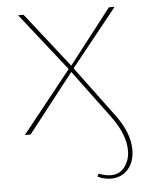

<svg xmlns="http://www.w3.org/2000/svg" viewBox="-49 -500 565 735"><g transform="rotate(-5 233.0 -132.0)"><path d="M439 92Q439 138 414 166.5Q389 195 348 195Q321 195 296 182L303 172Q328 182 349 182Q383 182 402.5 155.5Q422 129 422 93Q422 32 370 -39L232 -225L56 0H34L223 -237L48 -459H69L234 -249L397 -459H419L242 -238L384 -47Q439 26 439 92Z"/></g></svg>

Font: Ysabeau SC Thin
Style: Regular
Weight: 200
Designer: Christian Thalmann (Catharsis Fonts)
Version: Version 0.003